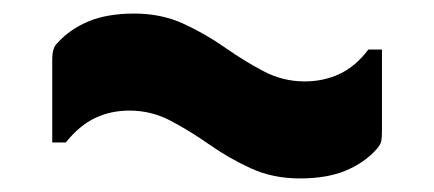

<svg xmlns="http://www.w3.org/2000/svg" viewBox="-20 -441 640 283"><path d="M429 -321Q457 -321 480.5 -332Q504 -343 523 -368H543Q543 -352 543 -336Q543 -320 543 -304.5Q543 -289 543 -275Q543 -261 543 -248Q543 -238 542 -233Q541 -228 535 -221Q517 -201 489.5 -189.5Q462 -178 422 -178Q382 -178 349.5 -193Q317 -208 288.5 -228Q260 -248 231.5 -263Q203 -278 171 -278Q143 -278 120 -267Q97 -256 77 -231H57Q57 -247 57 -263Q57 -279 57 -294.5Q57 -310 57 -324Q57 -338 57 -351Q57 -358 57.5 -362Q58 -366 59.5 -370Q61 -374 65 -378Q83 -398 110.5 -409.5Q138 -421 178 -421Q218 -421 250.5 -406Q283 -391 311.5 -371Q340 -351 368.5 -336Q397 -321 429 -321Z"/></svg>

Font: Recursive Monospace ExtraBold
Style: Regular
Weight: 800
Version: Version 1.047